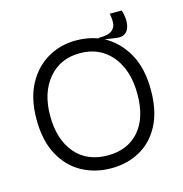

<svg xmlns="http://www.w3.org/2000/svg" viewBox="-94 -679 739 777"><g transform="rotate(-15 276.0 -290.0)"><path d="M280 13Q212 13 157 -17Q102 -47 69.5 -107Q37 -167 37 -256Q37 -343 69 -402.5Q101 -462 154.5 -493Q208 -524 274 -524Q322 -524 365 -508V-510Q407 -510 422 -523Q437 -536 437.5 -555Q438 -574 434 -593H484Q498 -547 486 -517Q474 -487 438 -491L387 -498Q444 -468 479.5 -406.5Q515 -345 515 -252Q515 -164 484 -105Q453 -46 399.5 -16.5Q346 13 280 13ZM279 -41Q362 -41 410 -95.5Q458 -150 458 -250Q458 -350 408.5 -410Q359 -470 275 -470Q193 -470 143.5 -411.5Q94 -353 94 -256Q94 -157 143 -99Q192 -41 279 -41Z"/></g></svg>

Font: Bricolage Grotesque 48pt ExtraLight
Style: Regular
Weight: 200
Designer: Mathieu Triay
Foundry: Atelier Triay
Version: Version 1.000; ttfautohint (v1.8.4.7-5d5b);gftools[0.9.32]